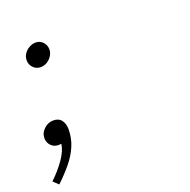

<svg xmlns="http://www.w3.org/2000/svg" viewBox="-127 -562 841 848"><g transform="rotate(-20 293.5 -137.5)"><path d="M82 -100Q108 -100 120.5 -83Q133 -66 133 -41Q133 1 117.5 37.5Q102 74 74.5 107.5Q47 141 11 175L-13 152Q24 117 50.5 79Q77 41 81 9Q77 10 73.5 10Q70 10 67 10Q46 10 32.5 -4.5Q19 -19 19 -39Q19 -64 38.5 -82Q58 -100 82 -100ZM111 -340Q91 -340 77 -354.5Q63 -369 63 -389Q63 -406 72 -419.5Q81 -433 96 -441.5Q111 -450 127 -450Q147 -450 160.5 -435.5Q174 -421 174 -401Q174 -385 165 -371Q156 -357 142 -348.5Q128 -340 111 -340Z"/></g></svg>

Font: Brygada 1918
Style: Italic
Weight: 400
Italic angle: -8°
Designer: Mateusz Machalski | Borys Kosmynka | Przemek Hoffer
Foundry: NIEPODLEGLA 2018
Version: Version 3.006